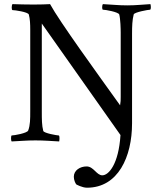

<svg xmlns="http://www.w3.org/2000/svg" viewBox="-20 -666 757 908"><path d="M604.5 -83V-506.8C604.5 -542 605.5 -571.3 612.3 -597.7C615.2 -608.4 681.6 -620.1 689.5 -620.1C692.4 -620.1 693.4 -626 693.4 -631.8C693.4 -636.7 692.4 -643.6 691.4 -646.5C652.3 -644.5 625 -640.6 582 -640.6C537.1 -640.6 511.7 -644.5 466.8 -646.5C461.9 -641.6 461.9 -620.1 466.8 -620.1C478.5 -620.1 539.1 -609.4 543.9 -597.7C549.8 -575.2 550.8 -528.3 550.8 -511.7V-208C550.8 -192.4 550.8 -184.6 547.9 -168C439.5 -319.3 260.7 -565.4 216.8 -646.5C203.1 -645.5 168 -644.5 138.7 -644.5C93.8 -644.5 77.1 -645.5 39.1 -646.5C34.2 -641.6 34.2 -618.2 39.1 -618.2C50.8 -618.2 111.3 -609.4 116.2 -597.7C122.1 -576.2 123 -551.8 123 -524.4V-140.6C123 -103.5 123 -74.2 113.3 -48.8C108.4 -36.1 46.9 -25.4 35.2 -25.4C33.2 -25.4 32.2 -17.6 32.2 -11.7C32.2 -5.9 33.2 1 35.2 2.9C80.1 1 102.5 -2 147.5 -2C190.4 -2 220.7 1 259.8 2.9C261.7 -2.9 262.7 -25.4 257.8 -25.4C250 -25.4 187.5 -36.1 184.6 -46.9C177.7 -73.2 177.7 -102.5 177.7 -137.7V-554.7L549.8 -27.3C541 110.4 494.1 163.1 463.9 163.1C436.5 163.1 422.9 121.1 389.6 121.1C358.4 121.1 329.1 139.6 329.1 169.9C329.1 184.6 335.9 200.2 340.8 206.1C340.8 206.1 368.2 221.7 391.6 221.7C538.1 221.7 604.5 76.2 604.5 -83Z"/></svg>

Font: Crimson
Style: Roman
Weight: 400
Version: Version 0.2